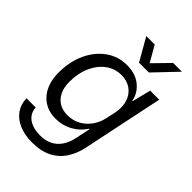

<svg xmlns="http://www.w3.org/2000/svg" viewBox="-263 -839 1120 1120"><g transform="rotate(45 297.0 -279.0)"><path d="M223.3 176.7Q163.6 176.7 117.6 157.1Q71.7 137.6 46.1 101.4Q20.6 65.3 19.7 17H95.7Q97 47.7 113.6 69.6Q130.3 91.4 160.2 103.1Q190.1 114.7 228 114.7Q272.6 114.7 305.1 98.2Q337.6 81.7 358.4 50.5Q379.3 19.3 388.3 -24.6L407.4 -116.3H404Q376.6 -72.1 328.6 -45.2Q280.6 -18.3 222.9 -18.3Q182.3 -18.3 149.8 -32.4Q117.3 -46.6 93.9 -73.4Q70.6 -100.1 58.2 -137.4Q45.9 -174.7 45.9 -221Q45.9 -311.4 78.5 -382.1Q111.1 -452.7 168.1 -493.7Q225 -534.7 298.3 -534.7Q367.4 -534.7 411.9 -499.1Q456.3 -463.6 466.4 -409.1H469.6L498.3 -524.7H573L468.6 -25.9Q456.7 33.3 427.2 79.1Q397.7 125 347.8 150.9Q297.9 176.7 223.3 176.7ZM257.6 -81.6Q303.9 -81.6 340.2 -102.2Q376.6 -122.9 400.4 -157.9Q424.1 -192.9 432.3 -235.9L444.9 -293.3Q454 -346 440.2 -385.9Q426.4 -425.7 394.1 -448.2Q361.9 -470.7 316.3 -470.7Q261.6 -470.7 219.2 -439.1Q176.9 -407.6 152.6 -352.9Q128.4 -298.3 128.4 -228.6Q128.4 -181 144.7 -148.3Q161 -115.6 189.9 -98.6Q218.9 -81.6 257.6 -81.6ZM337.1 -593.9 257.3 -733.6H326.9L383.1 -635.4L478.9 -733.6H551.3L418 -593.9Z"/></g></svg>

Font: Mona Sans
Style: Italic
Weight: 200
Italic angle: -11.6951°
Designer: Deni Anggara
Foundry: GitHub
Version: Version 2.000